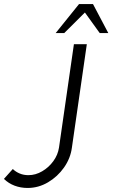

<svg xmlns="http://www.w3.org/2000/svg" viewBox="-66 -919 558 952"><path d="M71 13Q37 13 6.8 1.8Q-23.5 -9.5 -46.5 -32L-2.5 -81Q12 -67 31.5 -58.8Q51 -50.5 75 -50.5Q110.5 -50.5 143.2 -69.8Q176 -89 198.5 -120Q221 -151 226.5 -187L300.5 -700H364.5L290.5 -187Q283.5 -134 251.5 -88.5Q219.5 -43 172 -15Q124.5 13 71 13ZM395 -899 471 -755H428.5L355 -857L252.5 -755H210L326 -899Z"/></svg>

Font: Urbanist Light
Style: Italic
Weight: 300
Italic angle: -8°
Designer: Corey Hu
Foundry: Corey Hu
Version: Version 1.330; ttfautohint (v1.8.4.7-5d5b)